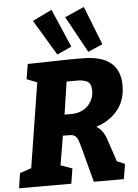

<svg xmlns="http://www.w3.org/2000/svg" viewBox="-70 -1047 788 1095"><g transform="rotate(-5 324.0 -499.0)"><path d="M563 -105 608 -86 594 0H422L369 -200Q359 -239 350.5 -254Q342 -269 329.5 -273.5Q317 -278 288 -277H269L241 -110L307 -86L293 0H-6L7 -86L73 -108L150 -593L91 -616L105 -702L344 -707H420Q633 -707 633 -533Q633 -450 587.5 -393Q542 -336 463 -311Q500 -291 519 -236ZM326 -396Q387 -396 422.5 -432Q458 -468 458 -518Q458 -560 435.5 -571.5Q413 -583 382 -583H317L289 -396ZM361 -779 278 -741 156 -944 267 -998ZM539 -777 455 -741 341 -949 452 -998Z"/></g></svg>

Font: Bitter Pro ExtraBold
Style: Italic
Weight: 800
Italic angle: -9°
Designer: Sol Matas, and Bitter project Authors
Foundry: Sol Matas
Version: Version 1.010